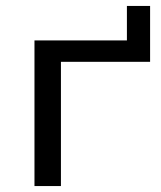

<svg xmlns="http://www.w3.org/2000/svg" viewBox="-20 -626 543 646"><path d="M96 0V-490H407V-606H485V-418H185V0Z"/></svg>

Font: Nunito Sans 10pt SemiExpanded
Style: Regular
Weight: 400
Width: 6
Designer: Vernon Adams
Foundry: Vernon Adams
Version: Version 3.101;gftools[0.9.27]